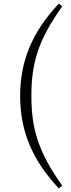

<svg xmlns="http://www.w3.org/2000/svg" viewBox="-20 -839 396 1077"><path d="M156 -301C156 -487 196 -617 329 -803L310 -819C162 -661 93 -499 93 -301C93 -102 162 60 310 218L329 202C197 17 156 -114 156 -301Z"/></svg>

Font: Noto Serif TC Light
Style: Regular
Weight: 300
Designer: Ryoko NISHIZUKA 西塚涼子 (kana & ideographs); Frank Grießhammer (Latin, Greek & Cyrillic); Wenlong ZHANG 张文龙 (bopomofo); San
Foundry: Adobe
Version: Version 2.001;hotconv 1.1.0;makeotfexe 2.6.0